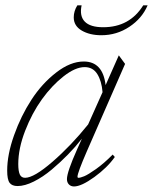

<svg xmlns="http://www.w3.org/2000/svg" viewBox="-20 -670 561 703"><path d="M351.1 -541Q308.6 -541 279.3 -558.1Q250 -575.2 250 -606.4Q250 -629.4 263.2 -650.4H278.8Q270.5 -611.3 290.5 -590.8Q310.5 -570.3 357.9 -570.3Q454.6 -570.3 504.4 -650.4H520.5Q500 -602.5 453.6 -571.8Q407.2 -541 351.1 -541ZM44.4 11.2Q23.9 11.2 15.1 -0.7Q6.3 -12.7 6.3 -45.4Q6.3 -104 31.5 -174.8Q56.6 -245.6 95.2 -304.9Q133.8 -364.3 185.8 -404.5Q237.8 -444.8 286.6 -444.8Q356.4 -444.8 366.7 -358.4L415 -467.3L438 -436L298.3 -116.7Q263.7 -37.1 263.7 -22.9Q263.7 -19 267.1 -19Q274.4 -19 288.3 -24.7Q302.2 -30.3 331.5 -51Q360.8 -71.8 392.6 -104L400.4 -95.2Q373 -56.2 325.4 -21.7Q277.8 12.7 251 12.7Q239.7 12.7 232.4 5.4Q225.1 -2 225.1 -14.2Q225.1 -40 262.7 -124L279.8 -162.1Q256.8 -132.8 229.2 -104.5Q201.7 -76.2 169.4 -49.1Q137.2 -22 104 -5.4Q70.8 11.2 44.4 11.2ZM46.9 -69.3Q46.9 -43.5 52.5 -31.2Q58.1 -19 71.8 -19Q104.5 -19 172.4 -77.9Q240.2 -136.7 302.7 -214.4L355.5 -332.5Q352.1 -373.5 336.2 -398.9Q320.3 -424.3 290 -424.3Q255.9 -424.3 212.9 -390.6Q169.9 -356.9 133.5 -306.4Q97.2 -255.9 72 -190.9Q46.9 -126 46.9 -69.3Z"/></svg>

Font: Elstob ExtraLight
Style: Italic
Weight: 200
Italic angle: -20°
Designer: Peter S. Baker
Version: Version 1.015